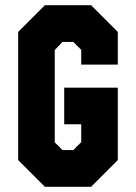

<svg xmlns="http://www.w3.org/2000/svg" viewBox="-20 -720 524 740"><path d="M153 0 50 -103V-597L153 -700H331L434 -597V-471H293V-528L262.5 -558.5H221L191 -527V-171.5L221 -141.5H262.5L293 -172V-241H227.5V-382H434V-103L331 0Z"/></svg>

Font: Tourney Condensed Black
Style: Regular
Weight: 900
Width: 3
Designer: Tyler Finck
Foundry: Etcetera Type Co
Version: Version 1.010; ttfautohint (v1.8.3)